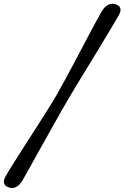

<svg xmlns="http://www.w3.org/2000/svg" viewBox="-62 -815 651 1005"><path d="M298 -301Q279 -268.5 254.2 -224.8Q229.5 -181 202 -132Q174.5 -83 147.2 -34.2Q120 14.5 96 57.8Q72 101 54 132.5Q38.5 156.5 20 165Q1.5 173.5 -18.5 165Q-39 157.5 -41.5 141Q-44 124.5 -28.5 101Q-11.5 71.5 14.8 30Q41 -11.5 71.5 -59Q102 -106.5 132.8 -154.8Q163.5 -203 191 -246.5Q218.5 -290 237.5 -323.5Q256.5 -357 281 -402Q305.5 -447 332 -497Q358.5 -547 384.2 -596Q410 -645 432.8 -687.5Q455.5 -730 472.5 -759Q487.5 -782 506.2 -790.8Q525 -799.5 546.5 -791.5Q567 -783.5 568.8 -767Q570.5 -750.5 555 -727Q537 -696 511.5 -653.5Q486 -611 457.2 -563.2Q428.5 -515.5 399 -467.5Q369.5 -419.5 343.2 -376.5Q317 -333.5 298 -301Z"/></svg>

Font: Fraunces Black
Style: Italic
Weight: 900
Italic angle: -16°
Version: Version 1.000;[b76b70a41]